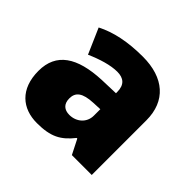

<svg xmlns="http://www.w3.org/2000/svg" viewBox="-140 -779 902 902"><g transform="rotate(45 311.5 -327.5)"><path d="M336 -614C236 -614 156 -597 92 -564L147 -438C201 -462 257 -479 301 -479C342 -479 368 -460 368 -411V-403L276 -400C120 -393 36 -338 36 -220C36 -99 108 -41 204 -41C296 -41 339 -65 386 -124H390L427 -51H559V-414C559 -542 476 -614 336 -614ZM325 -296 369 -298V-255C369 -208 331 -176 285 -176C252 -176 230 -193 230 -231C230 -271 255 -293 325 -296Z"/></g></svg>

Font: Noto Sans Tamil UI Black
Style: Regular
Weight: 900
Designer: Jelle Bosma - Monotype Design Team
Foundry: Monotype Imaging Inc.
Version: Version 2.004